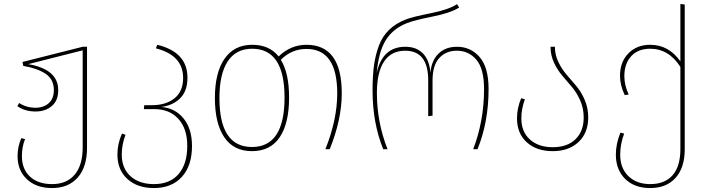

<svg xmlns="http://www.w3.org/2000/svg" viewBox="-20 -756 3603 973"><path d="M399 -519H421V-7Q421 90 374 143.5Q327 197 244 197Q164 197 116.5 152.5Q69 108 69 35Q69 -12 88 -56L107 -51Q91 -12 91 35Q91 101 132 139Q173 177 244 177Q318 177 358.5 129Q399 81 399 -9V-501L123 -431Q274 -405 275 -301Q276 -248 243.5 -219.5Q211 -191 160 -191Q106 -191 68 -218L77 -234Q114 -210 160 -210Q201 -210 227 -233Q253 -256 253 -301Q252 -355 210.5 -382.5Q169 -410 98 -422L94 -442Z M798 -214Q868 -208 910.5 -155.5Q953 -103 953 -16Q953 84 901.5 140.5Q850 197 760 197Q676 197 625.5 151Q575 105 575 27Q575 -27 598 -79L616 -73Q597 -23 597 27Q597 97 641.5 137Q686 177 760 177Q841 177 885 126Q929 75 929 -17Q929 -104 884 -153.5Q839 -203 762 -203H709L711 -223H750Q821 -223 864.5 -258Q908 -293 908 -361Q908 -476 770 -511L777 -529Q930 -492 930 -362Q930 -295 893.5 -258.5Q857 -222 798 -214Z M1533 -529Q1712 -529 1712 -283Q1712 -151 1651 0H1629Q1689 -150 1689 -283Q1689 -508 1533 -508Q1458 -508 1403 -453Q1445 -386 1445 -262Q1445 -131 1397.5 -60.5Q1350 10 1257 10Q1164 10 1116.5 -60.5Q1069 -131 1069 -259Q1069 -388 1118 -458.5Q1167 -529 1258 -529Q1345 -529 1392 -470Q1453 -529 1533 -529ZM1422 -262Q1422 -509 1258 -509Q1176 -509 1134 -445Q1092 -381 1092 -259Q1092 -11 1257 -11Q1422 -11 1422 -262Z M1922 0Q1868 -133 1868 -298Q1868 -370 1875 -422.5Q1882 -475 1899.5 -523Q1917 -571 1951.5 -604.5Q1986 -638 2038 -658Q2072 -671 2163 -689Q2254 -707 2296 -735L2307 -718Q2263 -690 2172 -672Q2081 -654 2043 -639Q1973 -612 1936 -554Q1899 -496 1889 -386Q1918 -519 2034 -519Q2091 -519 2124 -484.5Q2157 -450 2161 -387Q2167 -450 2202.5 -484.5Q2238 -519 2296 -519Q2365 -519 2410.5 -467Q2456 -415 2456 -305Q2456 -138 2400 0H2378Q2433 -143 2433 -305Q2433 -408 2394 -453.5Q2355 -499 2295 -499Q2240 -499 2206 -462Q2172 -425 2172 -347V-170L2150 -167V-349Q2150 -499 2033 -499Q1963 -499 1926.5 -444.5Q1890 -390 1890 -285Q1890 -136 1944 0Z M2792 -519Q2792 -478 2809.5 -442Q2827 -406 2851.5 -377.5Q2876 -349 2901 -319.5Q2926 -290 2943.5 -249Q2961 -208 2961 -161Q2961 -83 2912 -36.5Q2863 10 2781 10Q2699 10 2649.5 -35Q2600 -80 2600 -156Q2600 -208 2621 -258L2640 -253Q2622 -204 2622 -156Q2622 -88 2665.5 -49Q2709 -10 2781 -10Q2855 -10 2896.5 -50.5Q2938 -91 2938 -161Q2938 -207 2920.5 -246.5Q2903 -286 2878.5 -315Q2854 -344 2829.5 -372.5Q2805 -401 2787.5 -438.5Q2770 -476 2770 -519Z M3428 -736 3450 -733V0Q3450 94 3403.5 145.5Q3357 197 3275 197Q3195 197 3148 150.5Q3101 104 3101 28Q3101 -27 3124 -84L3143 -79Q3123 -26 3123 28Q3123 96 3164.5 136.5Q3206 177 3275 177Q3349 177 3388.5 132Q3428 87 3428 -1V-417Q3369 -509 3275 -509Q3213 -509 3178.5 -471Q3144 -433 3144 -370Q3144 -324 3166 -277L3146 -274Q3122 -324 3122 -372Q3122 -442 3164.5 -485.5Q3207 -529 3275 -529Q3369 -529 3428 -445Z"/></svg>

Font: FiraGO Thin
Style: Regular
Weight: 100
Designer: bBox Type
Foundry: bBox Type GmbH
Version: Version 1.001;PS 001.001;hotconv 1.0.88;makeotf.lib2.5.64775